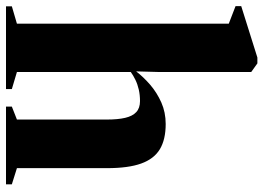

<svg xmlns="http://www.w3.org/2000/svg" viewBox="-136 -720 857 624"><g transform="rotate(90 292.0 -408.5)"><path d="M57.5 -35.5V-724L0.5 -746V-764.5L167.5 -817H186.5L214.5 -797V-496.5L212.5 -423Q231 -447 256.2 -468.8Q281.5 -490.5 313.5 -504.8Q345.5 -519 383.5 -519Q434 -519 465.5 -500Q497 -481 512 -439.2Q527 -397.5 527 -328.5V-35.5L579.5 -19V0H327V-19L369 -35.5V-328.5Q369 -363.5 363.5 -387.2Q358 -411 345 -423.2Q332 -435.5 309 -435.5Q289 -435.5 271.5 -431.5Q254 -427.5 239.8 -420.5Q225.5 -413.5 214.5 -405.5V-35.5L270 -19V0H1V-19Z"/></g></svg>

Font: Merriweather 144pt ExtraBold
Style: Regular
Weight: 800
Version: Version 2.100